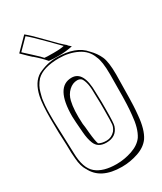

<svg xmlns="http://www.w3.org/2000/svg" viewBox="-237 -1014 961 1137"><g transform="rotate(-30 243.5 -445.5)"><path d="M343 -728Q297 -718 250 -718Q203 -718 182 -721Q154 -754 112 -790V-789Q100 -799 52 -847L134 -930Q168 -903 230.5 -837.5Q293 -772 323 -748Q321 -746 343 -728ZM319 -425Q319 -470 311 -497Q303 -524 293 -531Q283 -538 269 -538Q238 -538 212 -514Q186 -490 177 -452Q163 -395 169 -298Q172 -283 176 -234Q182 -173 190 -153Q209 -141 242.5 -141Q276 -141 301 -168Q316 -188 318.5 -207Q321 -226 321 -305V-353L319 -421ZM244 39Q99 39 52 -58V-57Q32 -89 28 -142Q24 -179 24 -237Q19 -322 19 -420Q19 -518 30 -569Q49 -654 103 -685Q166 -716 230 -716Q363 -716 420 -647Q453 -614 470 -576Q487 -538 487 -452Q485 -251 481 -210L478 -177Q470 -85 438 -37Q410 2 355.5 20.5Q301 39 244 39ZM331 -305Q331 -209 325 -192Q305 -131 236 -131Q179 -131 161 -176Q148 -208 144.5 -255Q141 -302 139 -326Q137 -350 137 -367Q137 -568 248 -568Q329 -568 329 -421L331 -353ZM241 -705Q132 -705 85 -658Q56 -625 46 -586Q42 -569 39 -559.5Q36 -550 34 -530.5Q32 -511 31 -503.5Q30 -496 29.5 -474.5Q29 -453 29 -448V-397Q29 -373 37 -173Q39 -70 86.5 -30.5Q134 9 224 9Q279 9 331.5 -9Q384 -27 410 -63Q441 -111 448 -198L451 -231Q456 -288 456 -472Q456 -560 438 -597Q419 -651 364 -678Q309 -705 241 -705ZM168 -750Q178 -748 230 -748Q282 -748 302 -754Q296 -760 229.5 -827.5Q163 -895 135 -917L66 -847Q70 -843 115 -802Q160 -761 168 -750Z"/></g></svg>

Font: Londrina Shadow
Style: Regular
Weight: 400
Designer: Marcelo Magalhaes
Foundry: Marcelo Magalhaes
Version: Version 1.001 2011